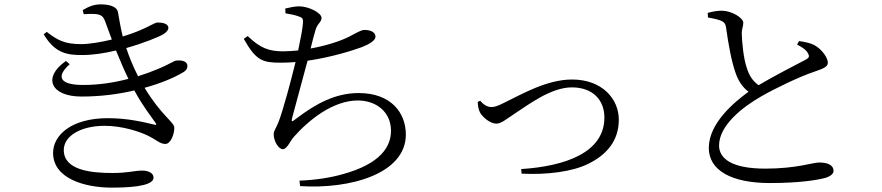

<svg xmlns="http://www.w3.org/2000/svg" viewBox="-20 -811 4040 879"><path d="M684 -241C637 -252 565 -270 474 -270C305 -270 223 -191 223 -111C223 6 367 48 492 48C621 48 683 32 683 2C683 -17 662 -30 632 -30C593 -30 569 -19 494 -19C399 -19 272 -31 272 -124C272 -190 352 -235 459 -235C541 -235 620 -208 657 -190C697 -170 713 -152 737 -152C761 -152 778 -195 778 -226C778 -252 720 -280 642 -409C718 -430 778 -456 815 -478C834 -488 838 -499 838 -509C838 -529 816 -536 791 -534C775 -534 764 -520 700 -494C674 -483 644 -472 612 -462C588 -509 571 -552 558 -591C639 -614 708 -642 729 -655C744 -665 751 -674 751 -684C750 -703 724 -708 701 -708C685 -708 646 -675 542 -644C532 -683 526 -723 520 -755C515 -783 477 -791 441 -791C411 -791 388 -782 359 -765L363 -746C380 -747 397 -748 414 -747C445 -745 454 -734 462 -711L492 -630C443 -618 388 -609 352 -609C273 -609 243 -628 194 -665L180 -654C232 -567 287 -559 356 -559C404 -559 459 -567 511 -580C530 -533 549 -489 568 -450C504 -433 433 -422 361 -422C250 -422 237 -462 299 -517L282 -532C173 -456 213 -369 353 -369C441 -369 524 -380 595 -397C633 -326 674 -275 691 -250C698 -240 697 -237 684 -241Z M1287 -750C1312 -746 1331 -742 1347 -736C1363 -731 1369 -726 1367 -706C1366 -684 1356 -631 1345 -580C1321 -578 1298 -576 1277 -576C1212 -576 1172 -590 1114 -646L1096 -633C1153 -532 1183 -524 1267 -524C1289 -524 1311 -525 1333 -527C1314 -448 1276 -306 1255 -252C1240 -216 1233 -212 1233 -196C1233 -165 1255 -128 1275 -128C1294 -128 1309 -166 1324 -183C1396 -265 1507 -351 1618 -351C1701 -351 1770 -300 1770 -212C1770 -141 1724 -61 1547 -13C1494 2 1428 13 1351 16L1354 41C1582 56 1838 -15 1838 -195C1838 -296 1769 -385 1622 -385C1517 -385 1428 -338 1335 -267C1313 -249 1313 -254 1319 -277L1388 -533C1498 -549 1595 -580 1636 -595C1672 -609 1699 -626 1699 -643C1699 -667 1670 -674 1649 -674C1633 -674 1613 -661 1576 -642C1534 -621 1469 -601 1402 -589C1411 -624 1417 -650 1424 -672C1432 -703 1452 -709 1452 -729C1452 -752 1394 -782 1349 -782C1329 -782 1308 -777 1286 -772Z M2178 -350 2167 -344C2168 -328 2170 -311 2177 -297C2190 -273 2225 -245 2252 -245C2275 -245 2294 -263 2347 -298C2400 -332 2503 -411 2598 -411C2692 -411 2747 -355 2747 -273C2747 -112 2567 -50 2366 -37L2368 -16C2484 -10 2601 -25 2673 -61C2753 -100 2813 -163 2813 -263C2813 -358 2737 -447 2599 -447C2482 -447 2366 -378 2289 -341C2254 -323 2242 -321 2228 -321C2211 -321 2192 -333 2178 -350Z M3220 -752 3221 -731C3236 -728 3260 -724 3276 -718C3296 -711 3302 -701 3304 -685C3314 -612 3329 -528 3348 -476C3359 -444 3378 -412 3407 -391C3342 -344 3225 -247 3225 -134C3225 -30 3330 27 3505 27C3641 27 3723 13 3760 3C3780 -3 3796 -15 3796 -28C3796 -58 3765 -67 3730 -67C3701 -67 3626 -39 3484 -39C3328 -39 3272 -86 3272 -145C3272 -238 3382 -322 3462 -368C3531 -408 3643 -461 3706 -482C3746 -496 3770 -504 3770 -524C3770 -545 3745 -584 3709 -604C3691 -614 3665 -619 3638 -623L3629 -607C3650 -596 3672 -583 3680 -565C3687 -552 3683 -545 3667 -537C3630 -517 3526 -465 3453 -421C3424 -441 3408 -469 3398 -503C3384 -544 3377 -617 3376 -655C3375 -679 3383 -689 3383 -707C3382 -730 3329 -762 3284 -762C3264 -762 3246 -759 3220 -752Z"/></svg>

Font: Noto Serif CJK KR
Style: Regular
Weight: 400
Designer: Ryoko NISHIZUKA 西塚涼子 (kana & ideographs); Frank Grießhammer (Latin, Greek & Cyrillic); Wenlong ZHANG 张文龙 (bopomofo); San
Foundry: Adobe
Version: Version 2.001;hotconv 1.1.0;makeotfexe 2.6.0